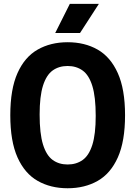

<svg xmlns="http://www.w3.org/2000/svg" viewBox="-20 -969 704 998"><path d="M331.5 9.5Q243 9.5 175.8 -28.8Q108.5 -67 71 -150.8Q33.5 -234.5 33.5 -370Q33.5 -505.5 71 -589.2Q108.5 -673 175.8 -711.2Q243 -749.5 331.5 -749.5Q420.5 -749.5 487.5 -711.2Q554.5 -673 592.2 -589.2Q630 -505.5 630 -370Q630 -234.5 592.5 -150.8Q555 -67 487.8 -28.8Q420.5 9.5 331.5 9.5ZM331.5 -114Q377 -114 409.8 -137.5Q442.5 -161 460 -216.2Q477.5 -271.5 477.5 -366.5Q477.5 -465.5 460 -522Q442.5 -578.5 409.8 -602.2Q377 -626 331.5 -626Q286 -626 253.5 -602.5Q221 -579 203.5 -523.8Q186 -468.5 186 -373.5Q186 -274.5 203.5 -218Q221 -161.5 253.5 -137.8Q286 -114 331.5 -114ZM267 -797.5 343 -949H494L396 -797.5Z"/></svg>

Font: Encode Sans Cnd
Style: Bold
Weight: 700
Width: 3
Designer: Multiple Designers
Foundry: Impallari Type
Version: Version 3.002; ttfautohint (v1.8.3) -l 8 -r 50 -G 200 -x 14 